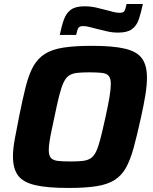

<svg xmlns="http://www.w3.org/2000/svg" viewBox="-20 -923 760 951"><path d="M319.1 8Q213.8 8 153.7 -6.2Q93.6 -20.3 68.9 -54.4Q44.2 -88.4 44.2 -148.3Q44.2 -185.1 53.3 -234.9Q62.5 -284.7 75.5 -350Q92.6 -435.3 107.9 -495.7Q123.3 -556 145.3 -595.1Q167.3 -634.1 202.8 -656.3Q238.3 -678.6 294.4 -687.3Q350.6 -696 434.9 -696Q540.2 -696 599.3 -681.8Q658.5 -667.7 683.2 -633.6Q707.9 -599.6 707.9 -538.7Q707.9 -500.9 700 -451.8Q692.1 -402.8 677.6 -338Q658.6 -251.7 642.1 -191.3Q625.5 -131 603.9 -92.2Q582.4 -53.4 547.6 -31.4Q512.8 -9.4 457.9 -0.7Q402.9 8 319.1 8ZM329 -123.3Q365.2 -123.3 389.2 -125.9Q413.1 -128.5 429.1 -138.9Q445.1 -149.3 456.3 -172.8Q467.4 -196.2 478 -237.7Q488.5 -279.2 502.8 -344Q515.9 -403.3 522.4 -442.9Q528.9 -482.6 528.9 -506.7Q528.9 -534.9 518.4 -547.2Q507.9 -559.4 484.6 -562Q461.4 -564.7 422.7 -564.7Q386.4 -564.7 362.4 -562.1Q338.5 -559.5 322.4 -549.1Q306.4 -538.7 295.3 -515.2Q284.1 -491.8 273.5 -450.3Q263 -408.8 249.7 -344Q241.1 -303.9 234.6 -272.6Q228.1 -241.3 224.9 -218.8Q221.6 -196.2 221.6 -179.8Q221.6 -152.7 232.4 -140.6Q243.2 -128.6 266.7 -126Q290.3 -123.3 329 -123.3ZM276 -750.1Q285.4 -795.7 296.9 -827Q308.3 -858.4 331.3 -875.1Q354.2 -891.8 398.8 -891.8Q427.7 -891.8 455 -885.8Q482.2 -879.7 506.6 -873Q526.1 -867.9 542.1 -863.7Q558.1 -859.6 572.5 -859.6Q591.2 -859.6 596.5 -869Q601.8 -878.3 607 -903.3H687.7Q678.3 -858.7 667.4 -826.8Q656.4 -795 633.3 -778.3Q610.1 -761.5 565.5 -761.5Q535.5 -761.5 508.8 -768.1Q482.1 -774.7 457.7 -780.4Q438.7 -785.5 421.9 -789.6Q405.1 -793.8 391.8 -793.8Q373.6 -793.8 368 -784.2Q362.5 -774.6 357.3 -750.1Z"/></svg>

Font: Saira Thin
Style: Italic
Weight: 100
Italic angle: -12°
Designer: Hector Gatti with collaboration of the Omnibus-Type team
Foundry: Omnibus-Type
Version: Version 1.101